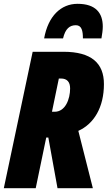

<svg xmlns="http://www.w3.org/2000/svg" viewBox="-25 -985 564 1005"><path d="M206 -784H305C317 -835 340 -853 372 -853C403 -853 409 -823 409 -784H506C510 -807 513 -828 513 -846C513 -916 477 -965 381 -965C294 -965 227 -901 206 -784ZM-5 0H162L217 -265H228L276 0H461L385 -300C467 -337 519 -423 519 -545C519 -654 454 -714 307 -714H146ZM261 -400H247L283 -574H294C326 -574 342 -556 342 -522C342 -466 317 -400 261 -400Z"/></svg>

Font: Noto Sans ExtraCondensed Black
Style: Italic
Weight: 900
Width: 2
Italic angle: -12°
Designer: Monotype Design Team
Foundry: Monotype Imaging Inc.
Version: Version 2.013